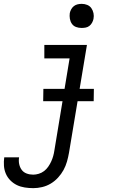

<svg xmlns="http://www.w3.org/2000/svg" viewBox="-69 -753 589 996"><path d="M104 223Q81 223 59 219.5Q37 216 18.5 207Q0 198 -15 183Q-30 168 -38.5 148.5Q-47 129 -48.5 107Q-50 85 -47 63H30Q27 81 30.5 98Q34 115 43.5 128Q53 141 69 147Q85 153 103 153Q117 153 132 148.5Q147 144 159.5 134.5Q172 125 181 112Q190 99 196.5 85Q203 71 207 56.5Q211 42 213 28L292 -450H161V-520H382L289 39Q285 62 278.5 85Q272 108 260.5 129Q249 150 232 168.5Q215 187 194 199.5Q173 212 149.5 217.5Q126 223 104 223ZM354 -608Q339 -608 325.5 -613Q312 -618 304 -629.5Q296 -641 293.5 -655.5Q291 -670 293 -685Q295 -695 300.5 -705Q306 -715 314.5 -721.5Q323 -728 333.5 -730.5Q344 -733 355 -733Q370 -733 383.5 -727.5Q397 -722 405 -710.5Q413 -699 416 -684.5Q419 -670 416 -655Q414 -645 408.5 -635Q403 -625 394.5 -618.5Q386 -612 375.5 -610Q365 -608 354 -608ZM155 -228 156 -292H418L417 -228Z"/></svg>

Font: Iosevka Curly Slab
Style: Italic
Weight: 400
Italic angle: -9°
Monospace: yes
Designer: Belleve Invis
Foundry: Belleve Invis
Version: Version 22.1.2; ttfautohint (v1.8.4)